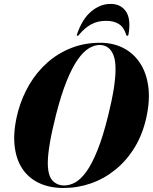

<svg xmlns="http://www.w3.org/2000/svg" viewBox="-20 -924 760 954"><path d="M477.5 -711.5Q541.5 -711.5 592.2 -685.8Q643 -660 675.2 -611.5Q707.5 -563 716.8 -494.2Q726 -425.5 707 -339.5Q688.5 -255.5 648.5 -190.5Q608.5 -125.5 553.2 -80.8Q498 -36 432.2 -13Q366.5 10 295 10Q226 10 173.2 -15Q120.5 -40 89.2 -88.5Q58 -137 51.8 -207.8Q45.5 -278.5 69.5 -369.5Q89 -441.5 125.8 -503.8Q162.5 -566 214.8 -612.5Q267 -659 333.2 -685.2Q399.5 -711.5 477.5 -711.5ZM299.5 -2.5Q326 -2.5 353.2 -17.2Q380.5 -32 408.5 -70.2Q436.5 -108.5 464.2 -177.2Q492 -246 518.5 -354Q537 -429.5 545.5 -484.5Q554 -539.5 554 -577.5Q554.5 -622 544.2 -648.8Q534 -675.5 516.2 -688Q498.5 -700.5 475 -700.5Q448.5 -700.5 420.8 -683.5Q393 -666.5 365.5 -627Q338 -587.5 311 -520.8Q284 -454 258.5 -354.5Q237.5 -271.5 227.8 -213.8Q218 -156 217.5 -118Q217 -54.5 239.5 -28.5Q262 -2.5 299.5 -2.5ZM508 -820.5Q464.5 -820.5 432.5 -802.8Q400.5 -785 371.5 -750Q370 -747.5 368.2 -746.8Q366.5 -746 365 -746Q363 -746 362 -747.8Q361 -749.5 362.5 -753Q388 -829 432.8 -866.8Q477.5 -904.5 529.5 -904.5Q580.5 -904.5 606 -866.8Q631.5 -829 618.5 -753Q618 -749.5 616 -747.8Q614 -746 611.5 -746Q610 -746 609.2 -746.8Q608.5 -747.5 607.5 -750Q596 -788 571 -804.2Q546 -820.5 508 -820.5Z"/></svg>

Font: Fraunces 120pt
Style: Bold Italic
Weight: 700
Italic angle: -16°
Version: Version 1.000;[b76b70a41]